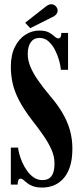

<svg xmlns="http://www.w3.org/2000/svg" viewBox="-20 -852 380 886"><path d="M176 13.5Q149.5 13.5 133 7.5Q116.5 1.5 106 -6.8Q95.5 -15 88.8 -21.2Q82 -27.5 74.5 -27.5Q61.5 -27.5 61.5 0H30V-171H63.5Q64 -160 69 -141.5Q74 -123 83 -102.5Q92 -82 105.2 -63.5Q118.5 -45 136 -33Q153.5 -21 175.5 -21Q196 -21 208.2 -30Q220.5 -39 226 -56.2Q231.5 -73.5 231.5 -98.5Q231.5 -129.5 218 -160.5Q204.5 -191.5 181 -225.8Q157.5 -260 127 -298.5Q88.5 -349 67.2 -390.5Q46 -432 38 -469Q30 -506 30 -543Q30 -598.5 48.8 -635.8Q67.5 -673 97.5 -692Q127.5 -711 161 -711Q190 -711 206 -702Q222 -693 231.5 -684Q241 -675 249.5 -675Q256 -675 259.2 -680.2Q262.5 -685.5 263 -700H294V-530H261Q260 -546 253.5 -570.5Q247 -595 235 -619.2Q223 -643.5 205 -660.2Q187 -677 162.5 -677Q136.5 -677 122.2 -657.5Q108 -638 108 -602Q108 -575 119.8 -545.5Q131.5 -516 154.8 -482.5Q178 -449 211.5 -409Q246 -369 268.5 -330.5Q291 -292 302.5 -251.8Q314 -211.5 314 -166.5Q314 -114.5 301.8 -79.8Q289.5 -45 269.2 -24.5Q249 -4 224.8 4.8Q200.5 13.5 176 13.5ZM119.5 -722 96 -747 188.5 -819.5Q195.5 -825.5 202.8 -829Q210 -832.5 216.5 -832.5Q225.5 -832.5 232 -828Q238.5 -823.5 242.5 -816.5Q246 -810.5 246 -803.5Q246 -794 239 -785.5Q232 -777 218.5 -771.5Z"/></svg>

Font: Imbue 24pt
Style: Bold
Weight: 700
Designer: Tyler Finck
Foundry: Etcetera Type Company
Version: Version 1.102